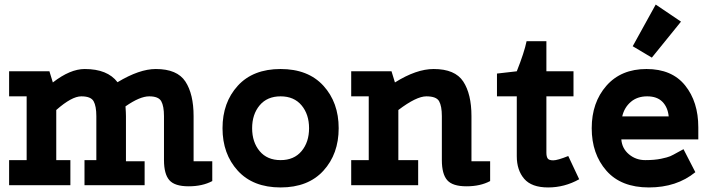

<svg xmlns="http://www.w3.org/2000/svg" viewBox="-20 -813 3116 843"><path d="M227 -110H289V0H20V-110H97V-390H20V-500H197L212 -451Q288 -510 352 -510Q452 -510 496 -452Q592 -510 664 -510Q758 -510 794 -455Q830 -400 830 -303V-105H912V-18Q869 5 808 5Q747 5 723.5 -22Q700 -49 700 -110V-303Q700 -347 688 -368.5Q676 -390 635 -390Q594 -390 531 -346Q533 -318 533 -303V-105H615V0H351V-110H403V-303Q403 -347 391 -368.5Q379 -390 337 -390Q295 -390 227 -330Z M1024 -63.5Q957 -137 957 -250Q957 -363 1024 -436.5Q1091 -510 1212 -510Q1333 -510 1400 -436.5Q1467 -363 1467 -250Q1467 -137 1400 -63.5Q1333 10 1212 10Q1091 10 1024 -63.5ZM1120 -350.5Q1087 -311 1087 -250Q1087 -189 1120 -149.5Q1153 -110 1212 -110Q1271 -110 1304 -149.5Q1337 -189 1337 -250Q1337 -311 1304 -350.5Q1271 -390 1212 -390Q1153 -390 1120 -350.5Z M1729 -110H1816V0H1522V-110H1599V-390H1522V-500H1699L1714 -451Q1808 -510 1884 -510Q1978 -510 2014 -455Q2050 -400 2050 -303V-105H2132V-18Q2089 5 2028 5Q1967 5 1943.5 -22Q1920 -49 1920 -110V-303Q1920 -347 1908 -368.5Q1896 -390 1852 -390Q1808 -390 1729 -330Z M2162 -390V-490L2249 -500Q2282 -583 2292 -632H2379V-500H2498V-390H2379V-143Q2379 -126 2384.5 -117.5Q2390 -109 2409 -109Q2428 -109 2475 -128L2523 -26Q2459 10 2386.5 10Q2314 10 2281.5 -28Q2249 -66 2249 -127V-390Z M3046 -254V-201H2708Q2711 -161 2741.5 -135.5Q2772 -110 2813 -110Q2854 -110 2882.5 -116Q2911 -122 2922.5 -127Q2934 -132 2957 -145L2981 -158L3033 -57Q2951 10 2829 10Q2707 10 2642.5 -63.5Q2578 -137 2578 -250Q2578 -363 2642.5 -436.5Q2707 -510 2818.5 -510Q2930 -510 2988 -438Q3046 -366 3046 -254ZM2712 -302H2916Q2912 -342 2888.5 -366Q2865 -390 2821.5 -390Q2778 -390 2749.5 -365.5Q2721 -341 2712 -302ZM2970 -718 2842 -560 2758 -610 2859 -793Z"/></svg>

Font: Cherry Swash
Style: Bold
Weight: 700
Designer: Kasatkina Nataliya
Foundry: Nataliya Kasatkina
Version: Version 1.001